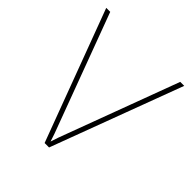

<svg xmlns="http://www.w3.org/2000/svg" viewBox="-192 -846 981 981"><g transform="rotate(45 298.5 -355.5)"><path d="M551.8 -710.9H580.6L314.9 0H290L313 -69.3ZM284.7 -69.3 307.6 0H282.7L17.1 -710.9H45.9Z"/></g></svg>

Font: Heebo Thin
Style: Regular
Weight: 250
Designer: Oded Ezer
Foundry: Ezer Type House
Version: Version 3.100